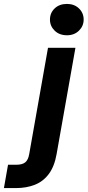

<svg xmlns="http://www.w3.org/2000/svg" viewBox="-133 -740 447 980"><path d="M-113 220 -92 101H-51Q-19 101 -4 88.5Q11 76 16 47L112 -496H252L156 46Q145 109 116.5 147.5Q88 186 45 203Q2 220 -52 220ZM209 -560Q170 -560 146 -583.5Q122 -607 122 -640Q122 -674 146 -697Q170 -720 209 -720Q246 -720 270 -697Q294 -674 294 -640Q294 -607 270 -583.5Q246 -560 209 -560Z"/></svg>

Font: DM Sans 24pt ExtraBold
Style: Italic
Weight: 800
Italic angle: -10°
Designer: Colophon Foundry, Jonny Pinhorn
Foundry: Colophon Foundry
Version: Version 4.004;gftools[0.9.30]